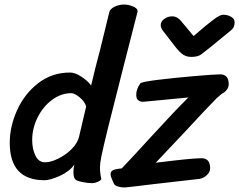

<svg xmlns="http://www.w3.org/2000/svg" viewBox="-20 -795 1055 847"><path d="M527 -775Q545 -775 566 -767Q587 -759 587 -744L524 -498Q441 -175 427 -104Q421 -74 421 -58Q421 -31 427 -5Q425 1 411.5 7Q398 13 387 13Q367 13 343 8Q319 3 313 -3Q304 -11 304 -35Q304 -53 308 -69Q287 -39 244.5 -19.5Q202 0 176 0Q23 0 23 -165Q23 -237 55.5 -309Q88 -381 148.5 -428Q209 -475 289 -475Q311 -475 338 -457.5Q365 -440 382 -418Q404 -511 421 -573Q429 -606 439.5 -648.5Q450 -691 462 -741Q466 -756 485.5 -765.5Q505 -775 527 -775ZM750 -593 699 -659Q689 -672 689 -684Q689 -700 704.5 -711.5Q720 -723 741 -723Q761 -723 779 -702L834 -636Q894 -688 922.5 -709Q951 -730 964 -730Q984 -730 999.5 -721Q1015 -712 1015 -697Q1015 -686 1011.5 -677Q1008 -668 994 -657L972 -639Q897 -577 869 -556Q854 -544 824 -544Q804 -544 788.5 -553.5Q773 -563 750 -593ZM569 28Q532 32 531 32Q513 32 498.5 27Q484 22 482 14Q480 9 474 -4Q468 -17 468 -26Q468 -35 473 -40Q478 -46 494.5 -49Q511 -52 517 -52Q565 -102 644 -189Q754 -309 811 -365L612 -346Q581 -346 581 -377Q581 -402 599 -427Q604 -434 678 -443Q752 -452 839.5 -459.5Q927 -467 951 -467Q989 -467 989 -423Q989 -410 980 -398.5Q971 -387 958 -381L936 -362Q881 -306 801 -219L667 -77Q825 -97 869 -97Q907 -97 907 -53Q907 -36 892.5 -22.5Q878 -9 861 -6Q605 23 569 28ZM295 -384Q249 -384 209 -354Q169 -324 145.5 -276Q122 -228 122 -177Q122 -139 136 -109Q150 -79 179 -79Q204 -79 237.5 -95.5Q271 -112 297 -138.5Q323 -165 329 -193L360 -325Q354 -347 331.5 -365.5Q309 -384 295 -384Z"/></svg>

Font: Sriracha
Style: Regular
Weight: 400
Designer: Suppakit Chalermlarp
Version: Version 1.002g